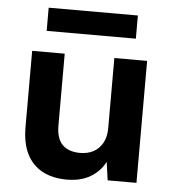

<svg xmlns="http://www.w3.org/2000/svg" viewBox="-52 -758 732 817"><g transform="rotate(5 314.0 -349.0)"><path d="M263 12Q202 12 158.5 -11.5Q115 -35 92 -81Q69 -127 69 -196V-521H208V-214Q208 -158 234.5 -132Q261 -106 310 -106Q341 -106 365.5 -118.5Q390 -131 405 -157Q420 -183 420 -221V-521H560V0H437L426 -78Q405 -37 364 -12.5Q323 12 263 12ZM123 -611V-710H504V-611Z"/></g></svg>

Font: DM Sans 10pt ExtraBold
Style: Regular
Weight: 800
Version: Version 4.004;gftools[0.9.30]